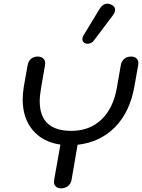

<svg xmlns="http://www.w3.org/2000/svg" viewBox="-20 -1019 776 1049"><path d="M736 -674Q736 -667 735 -663L714 -545Q689 -406 608 -324Q527 -242 404 -228L371 -37Q367 -15 351.5 -2.5Q336 10 314 10Q296 10 285.5 0.5Q275 -9 275 -25Q275 -33 276 -37L310 -229Q213 -243 158.5 -308.5Q104 -374 104 -475Q104 -508 110 -545L131 -663Q135 -685 149.5 -697.5Q164 -710 186 -710Q205 -710 216 -700Q227 -690 227 -673Q227 -667 226 -663L205 -542Q197 -497 197 -466Q197 -304 370 -304Q469 -304 534 -365.5Q599 -427 619 -542L640 -663Q644 -685 659 -697.5Q674 -710 696 -710Q714 -710 725 -700.5Q736 -691 736 -674ZM430 -805Q430 -815 436 -825L522 -967Q541 -999 567 -999Q577 -999 589 -993Q609 -983 609 -965Q609 -953 598 -937L494 -799Q488 -790 478.5 -785Q469 -780 459 -780Q450 -780 444 -783Q430 -791 430 -805Z"/></svg>

Font: Kodchasan Medium
Style: Italic
Weight: 500
Italic angle: -10°
Version: Version 1.000; ttfautohint (v1.6)